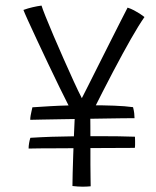

<svg xmlns="http://www.w3.org/2000/svg" viewBox="-20 -680 572 705"><path d="M91 -240Q91 -247 92.5 -255.8Q94 -264.5 96 -272.8Q98 -281 99 -286Q135 -288.5 166 -290.2Q197 -292 231 -292.8Q265 -293.5 310 -293.5Q357.5 -293.5 398.8 -292Q440 -290.5 468.5 -286.5Q471.5 -275 472.8 -264.5Q474 -254 474 -246Q462.5 -246 433.8 -245.8Q405 -245.5 366.8 -244.8Q328.5 -244 286.5 -243.5Q244.5 -243 205.2 -242.2Q166 -241.5 135.8 -241Q105.5 -240.5 91 -240ZM475 -137Q463 -137 432.8 -136.8Q402.5 -136.5 362.2 -136.5Q322 -136.5 278.8 -136Q235.5 -135.5 195.5 -135.5Q155.5 -135.5 126.2 -135.2Q97 -135 85 -134.5Q85 -143.5 86.8 -154.2Q88.5 -165 91.5 -174Q131.5 -176.5 169.8 -177.8Q208 -179 250.2 -179.5Q292.5 -180 344 -180Q381.5 -180 415.5 -179.5Q449.5 -179 475.5 -178Q476 -170.5 476 -163Q476 -155.5 476 -148.8Q476 -142 475 -137ZM254.5 -250.5Q248.5 -260 233.2 -289.8Q218 -319.5 198 -360.5Q178 -401.5 156.5 -446.8Q135 -492 115.8 -533.2Q96.5 -574.5 83 -604.2Q69.5 -634 66 -643.5Q82.5 -649.5 99.8 -653.5Q117 -657.5 132.5 -659.5Q135.5 -649 147.5 -619Q159.5 -589 177 -548Q194.5 -507 213.8 -463.5Q233 -420 250.5 -381.8Q268 -343.5 280.5 -319.5Q288 -333.5 304.2 -366.2Q320.5 -399 341.5 -440.5Q362.5 -482 383.5 -524Q404.5 -566 422 -600.2Q439.5 -634.5 448.5 -652Q461 -648 472.2 -642Q483.5 -636 493.2 -629.8Q503 -623.5 510.5 -617.5Q489.5 -587.5 461 -537.5Q432.5 -487.5 395.2 -416.8Q358 -346 311.5 -253Q311.5 -241.5 311.8 -218Q312 -194.5 312 -169Q312 -143.5 312 -126Q312 -104 312 -76.2Q312 -48.5 312.5 -26Q313 -3.5 313 4Q307.5 4.5 299.8 5Q292 5.5 284 5.5Q275 5.5 265.2 4.8Q255.5 4 246 3Q246 -14 246.8 -43.5Q247.5 -73 248.8 -109.5Q250 -146 251.5 -182.8Q253 -219.5 254.5 -250.5Z"/></svg>

Font: Grandstander Thin ExtraLight
Style: Regular
Weight: 250
Version: Version 1.200